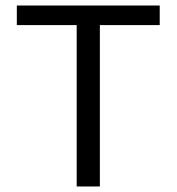

<svg xmlns="http://www.w3.org/2000/svg" viewBox="-20 -676 640 696"><path d="M258 0V-585H41V-656H559V-585H342V0Z"/></svg>

Font: Source Code Variable
Style: Regular
Weight: 400
Monospace: yes
Designer: Paul D. Hunt, Teo Tuominen
Foundry: Adobe Systems Incorporated
Version: Version 1.010;hotconv 1.0.106;makeotfexe 2.5.65593